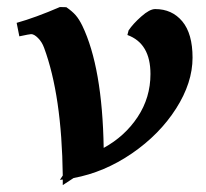

<svg xmlns="http://www.w3.org/2000/svg" viewBox="-20 -517 597 557"><path d="M153.8 4.9 162.1 -7.8Q159.2 -239.7 107.9 -378.4Q101.6 -395.5 90.3 -406.7Q79.1 -418 70.3 -418Q65.9 -418 36.1 -411.6L28.3 -450.7Q82.5 -465.8 153.8 -496.6L172.4 -496.1Q189.5 -484.4 199.5 -472.9Q209.5 -461.4 218.8 -442.4Q276.9 -321.3 280.8 -87.9Q342.3 -121.6 379.4 -177.7Q416.5 -233.9 416.5 -302.2Q416.5 -391.1 349.6 -415.5L353 -428.7Q365.7 -447.8 389.9 -469.2Q414.1 -490.7 430.2 -490.7Q479 -490.7 508.8 -455.1Q538.6 -419.4 538.6 -349.6Q538.6 -276.9 490.7 -201.9Q442.9 -127 362.8 -72Q282.7 -17.1 193.4 -0.5L162.1 20V3.9Q160.6 3.9 158 4.2Q155.3 4.4 153.8 4.9Z"/></svg>

Font: Flanker
Style: Bold Italic
Weight: 700
Italic angle: -12°
Designer: Flanker
Version: Version 2.000